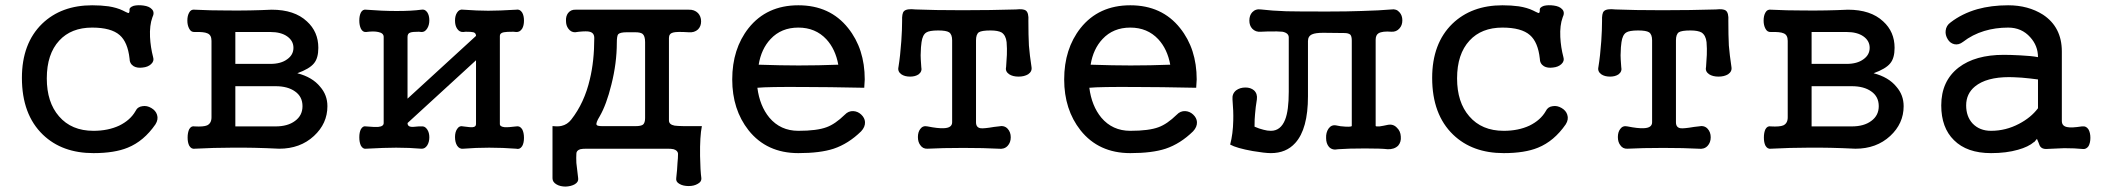

<svg xmlns="http://www.w3.org/2000/svg" viewBox="-20 -559 7935 723"><path d="M327.1 -455.1Q398.4 -455.1 430.7 -426.8Q460.9 -400.4 467.8 -338.9Q467.8 -319.3 483.4 -309.6Q497.1 -301.8 517.6 -304.7Q537.1 -306.6 548.8 -317.4Q561.5 -329.1 556.6 -343.8Q546.9 -380.9 544.9 -419.9Q543 -463.9 553.7 -493.2Q563.5 -512.7 551.8 -524.4Q542 -535.2 520.5 -538.1Q500 -541 483.4 -537.1Q465.8 -531.2 467.8 -520.5Q467.8 -510.7 463.9 -509.8Q461.9 -509.8 452.1 -514.6L442.4 -519.5Q419.9 -530.3 388.7 -535.2Q360.4 -539.1 327.1 -539.1Q210.9 -539.1 138.7 -469.7Q62.5 -395.5 62.5 -265.6Q62.5 -127.9 141.6 -51.8Q213.9 17.6 332 17.6Q411.1 17.6 460.9 -2.9Q521.5 -27.3 565.4 -90.8Q577.1 -109.4 571.3 -127Q566.4 -142.6 549.8 -152.3Q533.2 -162.1 516.6 -159.2Q498 -157.2 490.2 -140.6Q470.7 -106.4 428.7 -85.9Q386.7 -66.4 332 -66.4Q249 -66.4 202.1 -121.1Q156.2 -173.8 156.2 -263.7Q156.2 -355.5 203.1 -406.2Q248 -455.1 327.1 -455.1Z M776.4 -117.2Q776.4 -94.7 759.8 -86.9Q746.1 -81.1 712.9 -83Q700.2 -85.9 692.4 -72.3Q686.5 -59.6 686.5 -41Q686.5 -22.5 692.4 -10.7Q700.2 2.9 712.9 1Q787.1 -2.9 851.6 -2.9Q933.6 -3.9 1031.2 1Q1110.4 1 1162.1 -46.9Q1212.9 -93.8 1212.9 -159.2Q1212.9 -201.2 1185.5 -232.4Q1156.2 -268.6 1099.6 -283.2Q1145.5 -299.8 1162.1 -320.3Q1178.7 -339.8 1178.7 -378.9Q1178.7 -439.5 1135.7 -478.5Q1088.9 -522.5 1002.9 -522.5Q920.9 -518.6 838.9 -519.5Q770.5 -519.5 712.9 -522.5Q699.2 -524.4 692.4 -511.7Q685.5 -500 685.5 -481.4Q685.5 -463.9 692.4 -451.2Q699.2 -437.5 712.9 -438.5Q748 -439.5 760.7 -433.6Q776.4 -427.7 776.4 -405.3ZM866.2 -234.4H1017.6Q1063.5 -234.4 1090.8 -214.8Q1119.1 -195.3 1119.1 -159.2Q1119.1 -124 1090.8 -103.5Q1063.5 -83 1017.6 -83H866.2ZM866.2 -438.5H998Q1038.1 -438.5 1061.5 -421.9Q1085 -405.3 1085 -378.9Q1085 -352.5 1061.5 -335.9Q1038.1 -318.4 998 -318.4H866.2Z M1424.8 -419.9V-95.7Q1424.8 -83 1404.3 -81.1Q1390.6 -80.1 1358.4 -83Q1346.7 -85.9 1338.9 -72.3Q1333 -60.5 1333 -42Q1333 -23.4 1338.9 -10.7Q1346.7 2.9 1358.4 1Q1428.7 -2.9 1471.7 -2.9Q1522.5 -2.9 1566.4 1Q1580.1 2 1588.9 -11.7Q1596.7 -24.4 1596.7 -42Q1596.7 -59.6 1588.9 -71.3Q1580.1 -85 1566.4 -83H1556.6Q1532.2 -80.1 1525.4 -82Q1514.6 -84 1514.6 -95.7L1772.5 -332V-91.8Q1772.5 -81.1 1759.8 -80.1Q1752 -79.1 1724.6 -83Q1710 -86.9 1701.2 -73.2Q1693.4 -61.5 1693.4 -43Q1693.4 -23.4 1701.2 -10.7Q1710 2.9 1724.6 1Q1771.5 -2.9 1822.3 -2.9Q1874 -2.9 1923.8 1Q1937.5 4.9 1946.3 -8.8Q1953.1 -20.5 1953.1 -40Q1953.1 -59.6 1946.3 -72.3Q1937.5 -85.9 1923.8 -83Q1893.6 -79.1 1879.9 -80.1Q1862.3 -82 1862.3 -91.8V-423.8Q1862.3 -434.6 1877 -437.5Q1885.7 -439.5 1913.1 -439.5L1923.8 -438.5Q1937.5 -437.5 1946.3 -451.2Q1953.1 -462.9 1953.1 -481.4Q1953.1 -500 1946.3 -511.7Q1937.5 -525.4 1923.8 -522.5Q1859.4 -518.6 1818.4 -518.6Q1778.3 -518.6 1724.6 -522.5Q1710 -525.4 1701.2 -511.7Q1693.4 -500 1693.4 -481.4Q1693.4 -462.9 1701.2 -451.2Q1710 -437.5 1724.6 -438.5L1733.4 -439.5Q1755.9 -439.5 1762.7 -437.5Q1772.5 -434.6 1772.5 -423.8L1514.6 -187.5V-419.9Q1514.6 -433.6 1525.4 -436.5Q1533.2 -439.5 1557.6 -439.5L1566.4 -438.5Q1580.1 -437.5 1588.9 -452.1Q1596.7 -464.8 1596.7 -482.4Q1596.7 -501 1588.9 -512.7Q1580.1 -525.4 1566.4 -522.5Q1531.2 -517.6 1473.6 -517.6Q1418.9 -517.6 1358.4 -522.5Q1345.7 -524.4 1338.9 -511.7Q1333 -500 1333 -481.4Q1333 -463.9 1338.9 -451.2Q1345.7 -437.5 1358.4 -438.5Q1387.7 -442.4 1404.3 -438.5Q1424.8 -434.6 1424.8 -419.9Z M2147.5 -522.5Q2129.9 -523.4 2119.1 -509.8Q2110.4 -498 2111.3 -480.5Q2111.3 -462.9 2120.1 -451.2Q2129.9 -437.5 2145.5 -437.5L2160.2 -439.5Q2190.4 -442.4 2200.2 -439.5Q2217.8 -435.5 2217.8 -416Q2217.8 -329.1 2201.2 -260.7Q2180.7 -171.9 2130.9 -108.4Q2116.2 -89.8 2094.7 -85Q2083 -82 2063.5 -84H2060.5V112.3Q2060.5 127 2076.2 135.7Q2089.8 143.6 2110.4 143.6Q2130.9 142.6 2144.5 134.8Q2159.2 126 2157.2 112.3Q2152.3 74.2 2150.4 54.7Q2149.4 34.2 2150.4 19.5Q2150.4 7.8 2165 2.9Q2173.8 1 2187.5 1H2495.1Q2507.8 1 2516.6 2.9Q2532.2 7.8 2533.2 19.5Q2533.2 36.1 2531.2 54.7Q2530.3 78.1 2526.4 112.3Q2524.4 126 2539.1 133.8Q2552.7 141.6 2573.2 141.6Q2592.8 141.6 2606.4 133.8Q2622.1 126 2621.1 112.3Q2617.2 85 2616.2 28.3Q2615.2 -45.9 2623 -84Q2540 -83 2520.5 -85.9Q2499 -89.8 2499 -105.5V-416Q2499 -432.6 2514.6 -436.5Q2528.3 -440.4 2573.2 -437.5Q2594.7 -435.5 2608.4 -448.2Q2620.1 -460 2620.1 -478.5Q2620.1 -497.1 2608.4 -509.8Q2594.7 -523.4 2573.2 -522.5ZM2372.1 -437.5Q2391.6 -437.5 2399.4 -431.6Q2409.2 -423.8 2409.2 -400.4V-114.3Q2409.2 -96.7 2401.4 -89.8Q2393.6 -84 2373 -84H2252H2249Q2228.5 -84 2226.6 -88.9Q2222.7 -95.7 2238.3 -121.1Q2263.7 -165 2282.2 -240.2Q2302.7 -321.3 2302.7 -397.5Q2302.7 -422.9 2307.6 -429.7Q2314.5 -437.5 2339.8 -437.5Z M2986.3 -539.1Q2867.2 -539.1 2798.8 -453.1Q2737.3 -375 2737.3 -259.8Q2737.3 -146.5 2798.8 -68.4Q2867.2 17.6 2986.3 17.6Q3068.4 17.6 3119.1 1Q3174.8 -17.6 3222.7 -64.5Q3238.3 -81.1 3237.3 -99.6Q3236.3 -115.2 3222.7 -127.9Q3210 -139.6 3193.4 -140.6Q3174.8 -141.6 3161.1 -127Q3125 -91.8 3092.8 -80.1Q3056.6 -66.4 2986.3 -66.4Q2918.9 -66.4 2877 -116.2Q2840.8 -160.2 2832 -228.5Q2872.1 -232.4 3007.8 -231.4Q3093.8 -231.4 3234.4 -228.5L3236.3 -259.8Q3236.3 -375 3173.8 -453.1Q3105.5 -539.1 2986.3 -539.1ZM2986.3 -455.1Q3050.8 -455.1 3091.8 -411.1Q3126 -374 3136.7 -315.4Q3061.5 -312.5 2987.3 -312.5Q2922.9 -312.5 2836.9 -315.4Q2846.7 -375 2881.8 -412.1Q2921.9 -455.1 2986.3 -455.1Z M3565.4 -407.2V-98.6Q3565.4 -77.1 3533.2 -76.2Q3511.7 -75.2 3472.7 -83Q3455.1 -86.9 3445.3 -73.2Q3436.5 -61.5 3436.5 -43Q3436.5 -24.4 3445.3 -12.7Q3455.1 2 3472.7 1Q3527.3 -2 3607.4 -2Q3686.5 -2 3740.2 1Q3761.7 3.9 3774.4 -9.8Q3786.1 -22.5 3786.1 -42Q3786.1 -61.5 3774.4 -74.2Q3761.7 -87.9 3740.2 -83L3723.6 -81.1Q3683.6 -74.2 3671.9 -76.2Q3655.3 -79.1 3655.3 -98.6V-407.2Q3655.3 -429.7 3666 -437.5Q3676.8 -444.3 3710 -444.3Q3738.3 -444.3 3752 -436.5Q3767.6 -425.8 3770.5 -400.4Q3772.5 -375 3771.5 -352.5Q3770.5 -337.9 3768.6 -306.6Q3764.6 -290 3780.3 -279.3Q3793.9 -270.5 3815.4 -270.5Q3836.9 -270.5 3851.6 -279.3Q3867.2 -290 3864.3 -306.6Q3857.4 -351.6 3854.5 -387.7Q3852.5 -425.8 3852.5 -480.5Q3854.5 -510.7 3842.8 -519.5Q3833 -526.4 3805.7 -523.4Q3711.9 -520.5 3604.5 -520.5Q3496.1 -520.5 3427.7 -523.4Q3393.6 -527.3 3383.8 -516.6Q3376 -508.8 3377 -480.5Q3377 -447.3 3374 -404.3Q3370.1 -348.6 3363.3 -306.6Q3359.4 -290 3374 -279.3Q3386.7 -270.5 3407.2 -270.5Q3426.8 -270.5 3439.5 -279.3Q3453.1 -290 3449.2 -306.6L3447.3 -335Q3446.3 -352.5 3447.3 -363.3Q3447.3 -379.9 3450.2 -400.4Q3454.1 -427.7 3467.8 -436.5Q3479.5 -444.3 3512.7 -444.3Q3543 -444.3 3553.7 -437.5Q3565.4 -429.7 3565.4 -407.2Z M4236.3 -539.1Q4117.2 -539.1 4048.8 -453.1Q3987.3 -375 3987.3 -259.8Q3987.3 -146.5 4048.8 -68.4Q4117.2 17.6 4236.3 17.6Q4318.4 17.6 4369.1 1Q4424.8 -17.6 4472.7 -64.5Q4488.3 -81.1 4487.3 -99.6Q4486.3 -115.2 4472.7 -127.9Q4460 -139.6 4443.4 -140.6Q4424.8 -141.6 4411.1 -127Q4375 -91.8 4342.8 -80.1Q4306.6 -66.4 4236.3 -66.4Q4168.9 -66.4 4127 -116.2Q4090.8 -160.2 4082 -228.5Q4122.1 -232.4 4257.8 -231.4Q4343.8 -231.4 4484.4 -228.5L4486.3 -259.8Q4486.3 -375 4423.8 -453.1Q4355.5 -539.1 4236.3 -539.1ZM4236.3 -455.1Q4300.8 -455.1 4341.8 -411.1Q4376 -374 4386.7 -315.4Q4311.5 -312.5 4237.3 -312.5Q4172.9 -312.5 4086.9 -315.4Q4096.7 -375 4131.8 -412.1Q4171.9 -455.1 4236.3 -455.1Z M4833 -418V-213.9Q4833 -142.6 4819.3 -108.4Q4802.7 -66.4 4765.6 -66.4Q4752 -66.4 4738.3 -70.3Q4721.7 -74.2 4704.1 -82Q4704.1 -112.3 4706.1 -129.9Q4708 -155.3 4712.9 -184.6Q4715.8 -206.1 4702.1 -218.8Q4689.5 -229.5 4669.9 -229.5Q4649.4 -229.5 4634.8 -218.8Q4619.1 -206.1 4621.1 -184.6Q4625 -139.6 4624 -105.5Q4623 -54.7 4612.3 -14.6Q4636.7 -1 4697.3 9.8Q4743.2 17.6 4765.6 17.6Q4823.2 17.6 4857.4 -20.5Q4905.3 -73.2 4905.3 -196.3V-404.3Q4905.3 -422.9 4920.9 -429.7Q4933.6 -435.5 4962.9 -435.5L5042 -434.6Q5057.6 -434.6 5064.5 -428.7Q5070.3 -422.9 5070.3 -406.2V-85Q5070.3 -81.1 5047.9 -82Q5026.4 -83 5010.7 -86.9Q4993.2 -89.8 4982.4 -74.2Q4972.7 -59.6 4973.6 -39.1Q4973.6 -18.6 4984.4 -5.9Q4997.1 7.8 5018.6 2.9Q5057.6 0 5120.1 0Q5182.6 0 5205.1 2.9Q5230.5 3.9 5245.1 -10.7Q5256.8 -24.4 5254.9 -44.9Q5253.9 -65.4 5240.2 -78.1Q5226.6 -92.8 5206.1 -88.9Q5188.5 -85 5174.8 -83Q5160.2 -82 5160.2 -85V-409.2Q5160.2 -426.8 5170.9 -433.6Q5185.5 -442.4 5219.7 -439.5Q5238.3 -438.5 5250 -452.1Q5260.7 -463.9 5260.7 -482.4Q5260.7 -501 5250 -512.7Q5238.3 -526.4 5219.7 -523.4Q5175.8 -519.5 5106.4 -517.6Q5054.7 -515.6 4977.5 -515.6Q4862.3 -515.6 4823.2 -516.6Q4767.6 -518.6 4728.5 -523.4Q4708 -526.4 4695.3 -512.7Q4684.6 -501 4684.6 -481.4Q4684.6 -462.9 4695.3 -451.2Q4708 -437.5 4728.5 -439.5L4751 -440.4Q4794.9 -441.4 4809.6 -439.5Q4833 -434.6 4833 -418Z M5637.7 -455.1Q5709 -455.1 5741.2 -426.8Q5771.5 -400.4 5778.3 -338.9Q5778.3 -319.3 5793.9 -309.6Q5807.6 -301.8 5828.1 -304.7Q5847.7 -306.6 5859.4 -317.4Q5872.1 -329.1 5867.2 -343.8Q5857.4 -380.9 5855.5 -419.9Q5853.5 -463.9 5864.3 -493.2Q5874 -512.7 5862.3 -524.4Q5852.5 -535.2 5831.1 -538.1Q5810.5 -541 5793.9 -537.1Q5776.4 -531.2 5778.3 -520.5Q5778.3 -510.7 5774.4 -509.8Q5772.5 -509.8 5762.7 -514.6L5752.9 -519.5Q5730.5 -530.3 5699.2 -535.2Q5670.9 -539.1 5637.7 -539.1Q5521.5 -539.1 5449.2 -469.7Q5373 -395.5 5373 -265.6Q5373 -127.9 5452.1 -51.8Q5524.4 17.6 5642.6 17.6Q5721.7 17.6 5771.5 -2.9Q5832 -27.3 5876 -90.8Q5887.7 -109.4 5881.8 -127Q5877 -142.6 5860.4 -152.3Q5843.8 -162.1 5827.1 -159.2Q5808.6 -157.2 5800.8 -140.6Q5781.2 -106.4 5739.3 -85.9Q5697.3 -66.4 5642.6 -66.4Q5559.6 -66.4 5512.7 -121.1Q5466.8 -173.8 5466.8 -263.7Q5466.8 -355.5 5513.7 -406.2Q5558.6 -455.1 5637.7 -455.1Z M6201.2 -407.2V-98.6Q6201.2 -77.1 6168.9 -76.2Q6147.5 -75.2 6108.4 -83Q6090.8 -86.9 6081.1 -73.2Q6072.3 -61.5 6072.3 -43Q6072.3 -24.4 6081.1 -12.7Q6090.8 2 6108.4 1Q6163.1 -2 6243.2 -2Q6322.3 -2 6376 1Q6397.5 3.9 6410.2 -9.8Q6421.9 -22.5 6421.9 -42Q6421.9 -61.5 6410.2 -74.2Q6397.5 -87.9 6376 -83L6359.4 -81.1Q6319.3 -74.2 6307.6 -76.2Q6291 -79.1 6291 -98.6V-407.2Q6291 -429.7 6301.8 -437.5Q6312.5 -444.3 6345.7 -444.3Q6374 -444.3 6387.7 -436.5Q6403.3 -425.8 6406.2 -400.4Q6408.2 -375 6407.2 -352.5Q6406.2 -337.9 6404.3 -306.6Q6400.4 -290 6416 -279.3Q6429.7 -270.5 6451.2 -270.5Q6472.7 -270.5 6487.3 -279.3Q6502.9 -290 6500 -306.6Q6493.2 -351.6 6490.2 -387.7Q6488.3 -425.8 6488.3 -480.5Q6490.2 -510.7 6478.5 -519.5Q6468.8 -526.4 6441.4 -523.4Q6347.7 -520.5 6240.2 -520.5Q6131.8 -520.5 6063.5 -523.4Q6029.3 -527.3 6019.5 -516.6Q6011.7 -508.8 6012.7 -480.5Q6012.7 -447.3 6009.8 -404.3Q6005.9 -348.6 5999 -306.6Q5995.1 -290 6009.8 -279.3Q6022.5 -270.5 6043 -270.5Q6062.5 -270.5 6075.2 -279.3Q6088.9 -290 6085 -306.6L6083 -335Q6082 -352.5 6083 -363.3Q6083 -379.9 6085.9 -400.4Q6089.8 -427.7 6103.5 -436.5Q6115.2 -444.3 6148.4 -444.3Q6178.7 -444.3 6189.5 -437.5Q6201.2 -429.7 6201.2 -407.2Z M6711.9 -117.2Q6711.9 -94.7 6695.3 -86.9Q6681.6 -81.1 6648.4 -83Q6635.7 -85.9 6627.9 -72.3Q6622.1 -59.6 6622.1 -41Q6622.1 -22.5 6627.9 -10.7Q6635.7 2.9 6648.4 1Q6722.7 -2.9 6787.1 -2.9Q6869.1 -3.9 6966.8 1Q7045.9 1 7097.7 -46.9Q7148.4 -93.8 7148.4 -159.2Q7148.4 -201.2 7121.1 -232.4Q7091.8 -268.6 7035.2 -283.2Q7081.1 -299.8 7097.7 -320.3Q7114.3 -339.8 7114.3 -378.9Q7114.3 -439.5 7071.3 -478.5Q7024.4 -522.5 6938.5 -522.5Q6856.4 -518.6 6774.4 -519.5Q6706.1 -519.5 6648.4 -522.5Q6634.8 -524.4 6627.9 -511.7Q6621.1 -500 6621.1 -481.4Q6621.1 -463.9 6627.9 -451.2Q6634.8 -437.5 6648.4 -438.5Q6683.6 -439.5 6696.3 -433.6Q6711.9 -427.7 6711.9 -405.3ZM6801.8 -234.4H6953.1Q6999 -234.4 7026.4 -214.8Q7054.7 -195.3 7054.7 -159.2Q7054.7 -124 7026.4 -103.5Q6999 -83 6953.1 -83H6801.8ZM6801.8 -438.5H6933.6Q6973.6 -438.5 6997.1 -421.9Q7020.5 -405.3 7020.5 -378.9Q7020.5 -352.5 6997.1 -335.9Q6973.6 -318.4 6933.6 -318.4H6801.8Z M7639.6 -23.4 7650.4 -36.1 7656.2 -22.5Q7660.2 -9.8 7664.1 -5.9Q7670.9 2 7684.6 2Q7723.6 0 7752.9 -1Q7793.9 -1 7822.3 2Q7835.9 3.9 7844.7 -8.8Q7851.6 -21.5 7851.6 -40Q7851.6 -58.6 7844.7 -71.3Q7835.9 -85 7822.3 -83H7819.3Q7780.3 -77.1 7766.6 -80.1Q7744.1 -83 7744.1 -103.5V-365.2Q7744.1 -457 7672.9 -503.9Q7617.2 -539.1 7542 -539.1Q7478.5 -539.1 7425.8 -524.4Q7368.2 -507.8 7325.2 -474.6Q7308.6 -462.9 7306.6 -443.4Q7304.7 -426.8 7314.5 -411.1Q7323.2 -396.5 7338.9 -392.6Q7355.5 -388.7 7372.1 -401.4Q7407.2 -428.7 7452.1 -442.4Q7494.1 -455.1 7542 -455.1Q7592.8 -455.1 7625 -418.9Q7654.3 -386.7 7654.3 -343.8Q7629.9 -348.6 7586.9 -350.6Q7549.8 -352.5 7525.4 -352.5Q7418 -352.5 7355.5 -304.7Q7290 -253.9 7290 -162.1Q7290 -78.1 7337.9 -31.2Q7386.7 17.6 7477.5 17.6Q7535.2 17.6 7579.1 4.9Q7618.2 -5.9 7639.6 -24.4ZM7654.3 -151.4Q7627.9 -116.2 7583 -92.8Q7533.2 -66.4 7477.5 -66.4Q7434.6 -66.4 7408.2 -93.8Q7383.8 -120.1 7383.8 -162.1Q7383.8 -206.1 7417 -233.4Q7460 -268.6 7545.9 -268.6Q7560.5 -268.6 7592.8 -266.6Q7626 -263.7 7654.3 -259.8Z"/></svg>

Font: Gungsuh
Style: Regular
Weight: 400
Version: Version 2.21